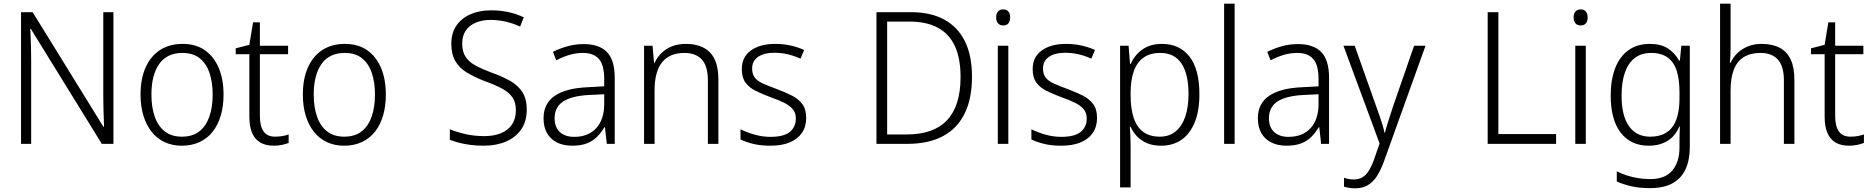

<svg xmlns="http://www.w3.org/2000/svg" viewBox="-20 -780 10150 1041"><path d="M595 0H532L147 -624H144Q145 -604 146 -583.5Q147 -563 147.5 -541Q148 -519 148.5 -496.5Q149 -474 149 -451V0H94V-714H157L541 -92H544Q544 -108 543 -128Q542 -148 541.5 -171Q541 -194 540.5 -217.5Q540 -241 540 -261V-714H595Z M1192 -267Q1192 -204 1177 -153.5Q1162 -103 1133.5 -66.5Q1105 -30 1062.5 -10Q1020 10 965 10Q914 10 872.5 -9.5Q831 -29 802 -65.5Q773 -102 757.5 -153Q742 -204 742 -267Q742 -353 769.5 -414.5Q797 -476 848 -509Q899 -542 970 -542Q1042 -542 1091 -507.5Q1140 -473 1166 -411.5Q1192 -350 1192 -267ZM801 -267Q801 -199 819 -147.5Q837 -96 873.5 -67.5Q910 -39 966 -39Q1024 -39 1060.5 -67.5Q1097 -96 1115 -147.5Q1133 -199 1133 -267Q1133 -333 1116 -384Q1099 -435 1063 -464Q1027 -493 969 -493Q885 -493 843 -433Q801 -373 801 -267Z M1472 -39Q1493 -39 1512 -42.5Q1531 -46 1545 -51V-5Q1530 1 1509 5.5Q1488 10 1464 10Q1422 10 1392.5 -6.5Q1363 -23 1347.5 -58Q1332 -93 1332 -148V-486H1258V-518L1332 -537L1352 -659H1389V-532H1542V-486H1389V-151Q1389 -96 1409 -67.5Q1429 -39 1472 -39Z M2072 -267Q2072 -204 2057 -153.5Q2042 -103 2013.5 -66.5Q1985 -30 1942.5 -10Q1900 10 1845 10Q1794 10 1752.5 -9.5Q1711 -29 1682 -65.5Q1653 -102 1637.5 -153Q1622 -204 1622 -267Q1622 -353 1649.5 -414.5Q1677 -476 1728 -509Q1779 -542 1850 -542Q1922 -542 1971 -507.5Q2020 -473 2046 -411.5Q2072 -350 2072 -267ZM1681 -267Q1681 -199 1699 -147.5Q1717 -96 1753.5 -67.5Q1790 -39 1846 -39Q1904 -39 1940.5 -67.5Q1977 -96 1995 -147.5Q2013 -199 2013 -267Q2013 -333 1996 -384Q1979 -435 1943 -464Q1907 -493 1849 -493Q1765 -493 1723 -433Q1681 -373 1681 -267Z M2836 -186Q2836 -122 2806 -78.5Q2776 -35 2723.5 -12.5Q2671 10 2603 10Q2563 10 2529.5 5.5Q2496 1 2469 -6Q2442 -13 2419 -22V-79Q2456 -64 2503.5 -53Q2551 -42 2606 -42Q2657 -42 2695.5 -57.5Q2734 -73 2755.5 -104.5Q2777 -136 2777 -182Q2777 -225 2758.5 -252Q2740 -279 2702.5 -299.5Q2665 -320 2606 -341Q2552 -362 2511.5 -386.5Q2471 -411 2449 -448.5Q2427 -486 2427 -543Q2427 -602 2455 -642Q2483 -682 2531.5 -703Q2580 -724 2642 -724Q2692 -724 2736 -714.5Q2780 -705 2820 -686L2800 -636Q2761 -654 2720.5 -663Q2680 -672 2640 -672Q2595 -672 2560 -657.5Q2525 -643 2505.5 -614.5Q2486 -586 2486 -544Q2486 -499 2505 -471Q2524 -443 2559.5 -424Q2595 -405 2646 -386Q2705 -365 2747.5 -340.5Q2790 -316 2813 -279.5Q2836 -243 2836 -186Z M3144 -541Q3229 -541 3271 -497.5Q3313 -454 3313 -358V0H3270L3260 -90H3257Q3239 -60 3216.5 -37.5Q3194 -15 3161.5 -2.5Q3129 10 3082 10Q3035 10 3000 -7.5Q2965 -25 2946 -58Q2927 -91 2927 -139Q2927 -219 2988 -260.5Q3049 -302 3166 -307L3256 -312V-349Q3256 -428 3227 -460.5Q3198 -493 3141 -493Q3103 -493 3067.5 -482.5Q3032 -472 2996 -453L2978 -499Q3014 -517 3056 -529Q3098 -541 3144 -541ZM3173 -265Q3079 -260 3033 -229.5Q2987 -199 2987 -139Q2987 -90 3015.5 -64Q3044 -38 3093 -38Q3170 -38 3213 -85.5Q3256 -133 3256 -217V-269Z M3699 -542Q3784 -542 3829.5 -495.5Q3875 -449 3875 -348V0H3818V-344Q3818 -421 3785.5 -457Q3753 -493 3691 -493Q3610 -493 3569.5 -442Q3529 -391 3529 -290V0H3472V-532H3518L3526 -440H3530Q3543 -470 3567 -493Q3591 -516 3624 -529Q3657 -542 3699 -542Z M4351 -141Q4351 -93 4328 -59.5Q4305 -26 4262 -8Q4219 10 4156 10Q4104 10 4063.5 0Q4023 -10 3995 -24V-79Q4029 -62 4071.5 -50Q4114 -38 4157 -38Q4230 -38 4262.5 -65Q4295 -92 4295 -137Q4295 -167 4279.5 -186.5Q4264 -206 4234 -221.5Q4204 -237 4158 -253Q4112 -270 4077 -287.5Q4042 -305 4022 -332Q4002 -359 4002 -406Q4002 -471 4051.5 -506.5Q4101 -542 4183 -542Q4228 -542 4267.5 -533Q4307 -524 4340 -509L4320 -462Q4301 -471 4277.5 -478.5Q4254 -486 4229.5 -490Q4205 -494 4181 -494Q4123 -494 4090.5 -472Q4058 -450 4058 -408Q4058 -377 4073.5 -358Q4089 -339 4119 -326Q4149 -313 4192 -297Q4237 -280 4273 -262Q4309 -244 4330 -216Q4351 -188 4351 -141Z M5250 -364Q5250 -244 5209.5 -163Q5169 -82 5091 -41Q5013 0 4899 0H4732V-714H4920Q5026 -714 5099.5 -674Q5173 -634 5211.5 -556.5Q5250 -479 5250 -364ZM5188 -362Q5188 -463 5157.5 -529.5Q5127 -596 5065.5 -629.5Q5004 -663 4910 -663H4790V-51H4896Q5043 -51 5115.5 -129Q5188 -207 5188 -362Z M5447 -532V0H5390V-532ZM5419 -729Q5438 -729 5447.5 -717.5Q5457 -706 5457 -686Q5457 -665 5447.5 -653.5Q5438 -642 5419 -642Q5401 -642 5391 -653.5Q5381 -665 5381 -686Q5381 -706 5391 -717.5Q5401 -729 5419 -729Z M5928 -141Q5928 -93 5905 -59.5Q5882 -26 5839 -8Q5796 10 5733 10Q5681 10 5640.5 0Q5600 -10 5572 -24V-79Q5606 -62 5648.5 -50Q5691 -38 5734 -38Q5807 -38 5839.5 -65Q5872 -92 5872 -137Q5872 -167 5856.5 -186.5Q5841 -206 5811 -221.5Q5781 -237 5735 -253Q5689 -270 5654 -287.5Q5619 -305 5599 -332Q5579 -359 5579 -406Q5579 -471 5628.5 -506.5Q5678 -542 5760 -542Q5805 -542 5844.5 -533Q5884 -524 5917 -509L5897 -462Q5878 -471 5854.5 -478.5Q5831 -486 5806.5 -490Q5782 -494 5758 -494Q5700 -494 5667.5 -472Q5635 -450 5635 -408Q5635 -377 5650.5 -358Q5666 -339 5696 -326Q5726 -313 5769 -297Q5814 -280 5850 -262Q5886 -244 5907 -216Q5928 -188 5928 -141Z M6280 -542Q6375 -542 6429 -473.5Q6483 -405 6483 -269Q6483 -179 6457.5 -116.5Q6432 -54 6385.5 -22Q6339 10 6275 10Q6231 10 6198.5 -4Q6166 -18 6144.5 -41Q6123 -64 6110 -92H6106Q6108 -67 6109 -37.5Q6110 -8 6110 17V236H6053V-532H6099L6107 -433H6110Q6123 -462 6145.5 -487Q6168 -512 6201 -527Q6234 -542 6280 -542ZM6271 -493Q6216 -493 6180.5 -468Q6145 -443 6127.5 -394.5Q6110 -346 6110 -276V-266Q6110 -190 6127 -140Q6144 -90 6179 -64.5Q6214 -39 6268 -39Q6319 -39 6353.5 -67Q6388 -95 6406 -146.5Q6424 -198 6424 -270Q6424 -378 6386 -435.5Q6348 -493 6271 -493Z M6674 0H6617V-760H6674Z M7017 -541Q7102 -541 7144 -497.5Q7186 -454 7186 -358V0H7143L7133 -90H7130Q7112 -60 7089.5 -37.5Q7067 -15 7034.5 -2.5Q7002 10 6955 10Q6908 10 6873 -7.5Q6838 -25 6819 -58Q6800 -91 6800 -139Q6800 -219 6861 -260.5Q6922 -302 7039 -307L7129 -312V-349Q7129 -428 7100 -460.5Q7071 -493 7014 -493Q6976 -493 6940.5 -482.5Q6905 -472 6869 -453L6851 -499Q6887 -517 6929 -529Q6971 -541 7017 -541ZM7046 -265Q6952 -260 6906 -229.5Q6860 -199 6860 -139Q6860 -90 6888.5 -64Q6917 -38 6966 -38Q7043 -38 7086 -85.5Q7129 -133 7129 -217V-269Z M7264 -532H7325L7442 -202Q7453 -172 7461.5 -147Q7470 -122 7476.5 -100.5Q7483 -79 7486 -61H7489Q7495 -85 7506.5 -121Q7518 -157 7532 -200L7647 -532H7709L7484 94Q7467 141 7446 174Q7425 207 7396 224Q7367 241 7327 241Q7309 241 7294.5 238.5Q7280 236 7267 232V184Q7279 188 7292 190.5Q7305 193 7320 193Q7347 193 7366.5 181.5Q7386 170 7401 146.5Q7416 123 7429 87L7460 -2Z M8046 0V-714H8104V-53H8417V0Z M8578 -532V0H8521V-532ZM8550 -729Q8569 -729 8578.5 -717.5Q8588 -706 8588 -686Q8588 -665 8578.5 -653.5Q8569 -642 8550 -642Q8532 -642 8522 -653.5Q8512 -665 8512 -686Q8512 -706 8522 -717.5Q8532 -729 8550 -729Z M8925 -542Q8984 -542 9022 -518Q9060 -494 9084 -451H9088L9096 -532H9142V17Q9142 86 9119.5 136Q9097 186 9049.5 213Q9002 240 8925 240Q8869 240 8825.5 230Q8782 220 8746 204V149Q8770 161 8798.5 170.5Q8827 180 8859.5 185.5Q8892 191 8927 191Q9008 191 9047 144.5Q9086 98 9086 20V-11Q9086 -32 9086.5 -53.5Q9087 -75 9088 -94H9085Q9064 -43 9021.5 -16.5Q8979 10 8919 10Q8822 10 8767.5 -60.5Q8713 -131 8713 -262Q8713 -348 8737.5 -411Q8762 -474 8809.5 -508Q8857 -542 8925 -542ZM8932 -493Q8879 -493 8843.5 -465.5Q8808 -438 8790 -386.5Q8772 -335 8772 -261Q8772 -153 8812 -96Q8852 -39 8927 -39Q8972 -39 9003 -54.5Q9034 -70 9052 -98Q9070 -126 9078 -164Q9086 -202 9086 -246V-281Q9086 -349 9071 -396Q9056 -443 9022 -468Q8988 -493 8932 -493Z M9363 -517Q9363 -496 9362 -477.5Q9361 -459 9359 -440H9363Q9377 -470 9400.5 -492.5Q9424 -515 9457 -528.5Q9490 -542 9531 -542Q9589 -542 9628.5 -521.5Q9668 -501 9688.5 -458Q9709 -415 9709 -348V0H9652V-344Q9652 -421 9619.5 -457Q9587 -493 9525 -493Q9471 -493 9434.5 -470.5Q9398 -448 9380.5 -402.5Q9363 -357 9363 -290V0H9306V-760H9363Z M10013 -39Q10034 -39 10053 -42.5Q10072 -46 10086 -51V-5Q10071 1 10050 5.5Q10029 10 10005 10Q9963 10 9933.5 -6.5Q9904 -23 9888.5 -58Q9873 -93 9873 -148V-486H9799V-518L9873 -537L9893 -659H9930V-532H10083V-486H9930V-151Q9930 -96 9950 -67.5Q9970 -39 10013 -39Z"/></svg>

Font: Noto Sans Display Light
Style: Regular
Weight: 300
Designer: Monotype Design Team
Foundry: Monotype Imaging Inc.
Version: Version 2.003